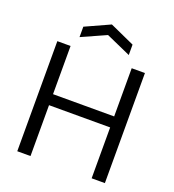

<svg xmlns="http://www.w3.org/2000/svg" viewBox="-166 -1085 1099 1213"><g transform="rotate(20 383.5 -478.5)"><path d="M89 -740H178V-416H589V-740H678V0H589V-342H178V0H89ZM212 -882 377 -957 543 -882V-812L377 -886L212 -812Z"/></g></svg>

Font: Encode Sans
Style: Regular
Weight: 400
Designer: Pablo Impallari, Andres Torresi
Foundry: Pablo Impallari, Andres Torresi
Version: Version 1.000; ttfautohint (v1.00) -l 8 -r 50 -G 200 -x 14 -